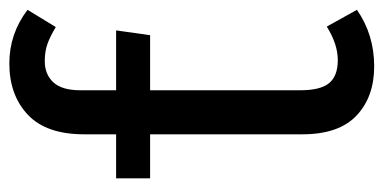

<svg xmlns="http://www.w3.org/2000/svg" viewBox="-220 -570 802 401"><g transform="rotate(-90 180.5 -369.0)"><path d="M243 12Q179 12 140 -25Q101 -62 101 -138V-456H9V-527H101V-594Q101 -673 142 -711.5Q183 -750 249 -750Q311 -750 361 -712L325 -653Q305 -665 289.5 -670.5Q274 -676 254 -676Q226 -676 209.5 -658Q193 -640 193 -602V-527H318L308 -456H193V-142Q193 -100 208 -82Q223 -64 256 -64Q289 -64 326 -87L361 -24Q309 12 243 12Z"/></g></svg>

Font: Trujillo
Style: Regular
Weight: 400
Designer: Fira Sans original fonts by bBox Type GmbH, Carrois Corporate GbR, & Edenspiekermann AG / Changes by Cristiano Sobral
Foundry: Fira Sans original fonts by bBox Type GmbH, Carrois Corporate GbR, & Edenspiekermann AG / Changes by Cristiano Sobral
Version: Version 4.301;October 17, 2021;FontCreator 14.0.0.2814 64-bi